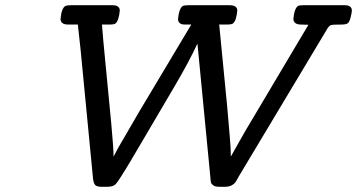

<svg xmlns="http://www.w3.org/2000/svg" viewBox="-20 -714 1380 742"><path d="M213.9 -641.1Q217.8 -683.1 232.9 -690.9Q238.8 -693.8 252.9 -693.8H415Q442.9 -693.8 442.9 -672.9Q439 -632.8 425.8 -623Q419.9 -619.1 404.8 -619.1H374Q377 -576.2 388.9 -455.6Q400.9 -335 409.9 -237.5Q418.9 -140.1 418.9 -108.9L437 -143.1L519 -284.2L719.2 -619.1H694.8Q668 -619.1 668 -641.1Q671.9 -680.2 685.1 -689.9Q690.9 -693.8 706.1 -693.8H867.2Q897 -693.8 897 -672.9Q893.1 -632.8 879.9 -623Q874 -619.1 858.9 -619.1H827.1L857.9 -303.2L868.2 -183.1L871.1 -143.1L872.1 -108.9L925.8 -204.1L1171.9 -618.2Q1168 -618.2 1158 -618.7Q1147.9 -619.1 1144 -619.1Q1114.3 -619.1 1113.8 -641.1Q1117.7 -682.1 1131.8 -690.9Q1135.7 -693.8 1151.9 -693.8H1312Q1339.8 -693.8 1339.8 -672.9Q1339.8 -666 1335.4 -648.4Q1331.1 -630.9 1325.2 -625Q1318.4 -619.1 1299.8 -619.1Q1266.6 -619.1 1259.8 -617.2Q1252.9 -615.2 1246.1 -605L902.8 -32.2Q893.1 -14.2 888.9 -8.5Q884.8 -2.9 875 2.4Q865.2 7.8 850.1 7.8H827.1Q812 7.8 804.4 2.4Q796.9 -2.9 795.4 -8.5Q793.9 -14.2 793 -28.8L743.2 -543.9H742.2Q710 -474.1 650.9 -374L486.8 -95.2Q436 -10.3 426.8 -2Q417 7.8 395 7.8H368.2Q352.1 6.8 346.9 0Q341.8 -6.8 339.8 -21L297.9 -455.1Q293.9 -503.9 280.8 -619.1H244.1Q213.9 -619.1 213.9 -641.1Z"/></svg>

Font: CMU Concrete
Style: BoldItalic
Weight: 700
Italic angle: -14.04°
Version: Version 0.7.0